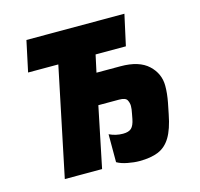

<svg xmlns="http://www.w3.org/2000/svg" viewBox="-105 -827 989 950"><g transform="rotate(-15 389.5 -352.0)"><path d="M496.1 9.8Q468.3 9.8 435.3 3.4Q402.3 -2.9 381.8 -15.1V-158.2Q415 -142.1 452.1 -142.1Q481.4 -142.1 495.1 -155Q508.8 -168 515.1 -200.2L520 -226.1Q524.9 -249.5 524.9 -265.1Q524.9 -280.8 517.1 -295.4Q509.3 -310.1 476.1 -310.1H370.1L306.2 0H115.2L231 -556.2H76.2L109.9 -713.9H611.8L577.1 -556.2H421.9L402.8 -467.8H525.9Q620.6 -467.8 667.7 -423.8Q714.8 -379.9 714.8 -316.9Q714.8 -278.3 706.1 -232.9L694.8 -176.8Q680.7 -103.5 656.2 -63Q631.8 -22.5 593 -6.3Q554.2 9.8 496.1 9.8Z"/></g></svg>

Font: Open Sans ExtraBold
Style: Italic
Weight: 800
Italic angle: -12°
Designer: Monotype Design Team
Foundry: Monotype Imaging Inc.
Version: Version 3.000; ttfautohint (v1.8.4)